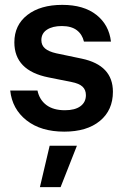

<svg xmlns="http://www.w3.org/2000/svg" viewBox="-20 -530 507 789"><path d="M22 -158H134Q142 -120 170.5 -98.5Q199 -77 247 -77Q288 -77 310.5 -93.5Q333 -110 333 -139Q333 -161 319 -174Q305 -187 274 -193L179 -212Q39 -240 39 -356Q39 -427 92.5 -468.5Q146 -510 236 -510Q324 -510 376 -469Q428 -428 436 -359H325Q318 -389 295.5 -406Q273 -423 234 -423Q196 -423 173 -408Q150 -393 150 -365Q150 -344 165 -331Q180 -318 211 -311L316 -289Q444 -262 444 -153Q444 -77 390.5 -33Q337 11 244 11Q148 11 89 -35.5Q30 -82 22 -158ZM184 69H296L229 239H144Z"/></svg>

Font: CBA Beacon Sans Bold
Style: Regular
Weight: 700
Designer: Wei Huang
Foundry: Wei Huang
Version: Version 1.002